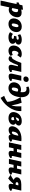

<svg xmlns="http://www.w3.org/2000/svg" viewBox="2734 -3526 1039 6632"><g transform="rotate(90 3253.0 -210.5)"><path d="M-43 289 121 -466 271 -486 268 -360 126 289ZM277 7Q236 7 206 -8Q176 -23 156.5 -45Q137 -67 128 -89L194 -143Q209 -120 226.5 -109Q244 -98 260 -98Q281 -98 299 -112Q317 -126 331.5 -151.5Q346 -177 353 -213Q363 -264 348.5 -291Q334 -318 286 -318Q268 -318 237 -313Q206 -308 169.5 -299.5Q133 -291 97.5 -279.5Q62 -268 33 -254L14 -323Q72 -360 138.5 -386Q205 -412 268.5 -425Q332 -438 378 -438Q447 -438 483 -409.5Q519 -381 529 -336Q539 -291 529 -241Q516 -170 479 -114Q442 -58 390 -25.5Q338 7 277 7Z M764 16Q691 16 644 -16.5Q597 -49 580.5 -103.5Q564 -158 580 -227Q598 -300 639.5 -348Q681 -396 738 -419.5Q795 -443 856 -443Q930 -443 975.5 -411Q1021 -379 1037.5 -324.5Q1054 -270 1039 -202Q1024 -134 983.5 -85Q943 -36 886 -10Q829 16 764 16ZM787 -97Q809 -97 823.5 -110.5Q838 -124 848.5 -151Q859 -178 868 -217Q880 -276 872 -302.5Q864 -329 836 -329Q816 -329 800.5 -316.5Q785 -304 774.5 -278Q764 -252 755 -209Q743 -149 751 -123Q759 -97 787 -97Z M1224 16Q1159 16 1114 -0.5Q1069 -17 1048 -41L1111 -139Q1135 -116 1162 -105.5Q1189 -95 1218 -95Q1249 -95 1263.5 -105Q1278 -115 1280 -128Q1283 -141 1276.5 -151Q1270 -161 1254.5 -167.5Q1239 -174 1215 -174H1176L1193 -260H1232Q1263 -260 1283.5 -269.5Q1304 -279 1308 -300Q1310 -313 1300.5 -326Q1291 -339 1259 -339Q1231 -339 1199.5 -327.5Q1168 -316 1149 -299L1120 -391Q1149 -410 1180 -421.5Q1211 -433 1244 -438Q1277 -443 1307 -443Q1371 -443 1411.5 -425Q1452 -407 1468 -376.5Q1484 -346 1475 -309Q1467 -274 1438 -251Q1409 -228 1368 -218Q1327 -208 1284 -208L1291 -245Q1348 -245 1386 -227Q1424 -209 1440.5 -176.5Q1457 -144 1448 -101Q1441 -67 1410.5 -40.5Q1380 -14 1332 1Q1284 16 1224 16Z M1691 16Q1624 16 1580.5 -14.5Q1537 -45 1520 -96.5Q1503 -148 1515 -212Q1529 -283 1569.5 -334.5Q1610 -386 1669.5 -414.5Q1729 -443 1800 -443Q1842 -443 1873 -433Q1904 -423 1926 -403L1839 -283Q1829 -300 1813.5 -314Q1798 -328 1779 -328Q1758 -328 1741.5 -314Q1725 -300 1713.5 -276Q1702 -252 1696 -221Q1686 -172 1698.5 -139Q1711 -106 1748 -106Q1774 -106 1796 -113.5Q1818 -121 1836 -133L1868 -55Q1835 -24 1788.5 -4Q1742 16 1691 16Z M1964 11Q1938 11 1914 0.5Q1890 -10 1877 -25L1902 -105Q1911 -102 1916.5 -101Q1922 -100 1926 -100Q1938 -100 1954 -113.5Q1970 -127 1992.5 -162Q2015 -197 2045 -261Q2075 -325 2113 -427H2317L2299 -309H2185Q2151 -215 2124 -153Q2097 -91 2072.5 -55Q2048 -19 2022 -4Q1996 11 1964 11ZM2262 10Q2233 10 2210.5 -2Q2188 -14 2179.5 -43Q2171 -72 2183 -123L2255 -427H2422L2357 -138Q2353 -118 2356.5 -108Q2360 -98 2374 -98Q2380 -98 2388.5 -100.5Q2397 -103 2410 -110L2429 -49Q2394 -19 2351 -4.5Q2308 10 2262 10Z M2571 10Q2541 10 2517.5 -1.5Q2494 -13 2484.5 -41Q2475 -69 2486 -118L2554 -427H2726L2663 -139Q2659 -120 2662.5 -109Q2666 -98 2679 -98Q2686 -98 2694.5 -100.5Q2703 -103 2715 -110L2734 -49Q2700 -19 2657 -4.5Q2614 10 2571 10ZM2664 -500Q2629 -500 2609 -515Q2589 -530 2582.5 -554Q2576 -578 2582 -605Q2591 -639 2617.5 -660Q2644 -681 2682 -681Q2716 -681 2736.5 -666Q2757 -651 2764 -626.5Q2771 -602 2764 -574Q2756 -537 2728 -518.5Q2700 -500 2664 -500Z M2981 16Q2921 16 2879 -5Q2837 -26 2813 -61.5Q2789 -97 2783 -140.5Q2777 -184 2789 -230Q2803 -288 2839 -330Q2875 -372 2925 -394.5Q2975 -417 3032 -417Q3084 -417 3118.5 -398.5Q3153 -380 3158 -347L3107 -284Q3098 -302 3083 -310.5Q3068 -319 3048 -319Q3026 -319 3010 -307.5Q2994 -296 2984 -273.5Q2974 -251 2967 -219Q2958 -177 2960 -150Q2962 -123 2974 -110.5Q2986 -98 3006 -98Q3039 -98 3057.5 -130Q3076 -162 3092 -236Q3114 -340 3120.5 -411.5Q3127 -483 3117 -526Q3107 -569 3080 -588.5Q3053 -608 3007 -608Q2989 -608 2974.5 -606Q2960 -604 2944 -599L2927 -678Q2961 -693 3001 -701.5Q3041 -710 3075 -710Q3129 -710 3170 -690Q3211 -670 3239 -632.5Q3267 -595 3281 -542.5Q3295 -490 3294.5 -426Q3294 -362 3279 -289Q3258 -191 3216 -123Q3174 -55 3114 -19.5Q3054 16 2981 16Z M3318 289 3248 164Q3323 138 3382.5 104Q3442 70 3485.5 29.5Q3529 -11 3557 -58Q3585 -105 3596 -159Q3609 -221 3611.5 -288Q3614 -355 3609 -428H3774Q3776 -386 3772.5 -344Q3769 -302 3760 -260Q3742 -178 3701 -98.5Q3660 -19 3602 53Q3544 125 3471.5 185Q3399 245 3318 289ZM3456 69Q3453 -20 3428.5 -106.5Q3404 -193 3367.5 -269Q3331 -345 3290 -402L3486 -439Q3511 -379 3531.5 -305.5Q3552 -232 3564.5 -154.5Q3577 -77 3578 -3Z M4018 15Q3905 15 3849.5 -43.5Q3794 -102 3814 -204Q3829 -275 3869 -328.5Q3909 -382 3972 -412.5Q4035 -443 4117 -443Q4177 -443 4214 -426.5Q4251 -410 4265.5 -382Q4280 -354 4271 -317Q4262 -277 4228.5 -249.5Q4195 -222 4148.5 -205Q4102 -188 4051.5 -177.5Q4001 -167 3957 -160L3952 -225Q4017 -235 4061.5 -258Q4106 -281 4113 -309Q4116 -319 4114 -328Q4112 -337 4103.5 -343.5Q4095 -350 4079 -350Q4054 -350 4035.5 -332Q4017 -314 4004 -280.5Q3991 -247 3983 -199Q3978 -161 3981 -134.5Q3984 -108 3998.5 -94.5Q4013 -81 4041 -81Q4054 -81 4063 -84Q4072 -87 4079 -94.5Q4086 -102 4088 -114Q4093 -133 4089 -154.5Q4085 -176 4075.5 -192.5Q4066 -209 4056 -212L4132 -259Q4159 -253 4182 -241Q4205 -229 4221.5 -211.5Q4238 -194 4244.5 -171.5Q4251 -149 4244 -121Q4235 -83 4205 -52Q4175 -21 4127.5 -3Q4080 15 4018 15Z M4429 10Q4352 10 4321 -35.5Q4290 -81 4302 -147Q4314 -207 4348 -258.5Q4382 -310 4437 -349.5Q4492 -389 4566 -411Q4640 -433 4730 -433Q4760 -433 4779.5 -431.5Q4799 -430 4816 -427L4757 -138Q4749 -98 4773 -98Q4780 -98 4789.5 -100.5Q4799 -103 4811 -110L4829 -49Q4793 -19 4752 -4.5Q4711 10 4668 10Q4640 10 4620 -1.5Q4600 -13 4592 -40.5Q4584 -68 4593 -117L4620 -249L4706 -277Q4691 -210 4663.5 -157Q4636 -104 4599 -66.5Q4562 -29 4518.5 -9.5Q4475 10 4429 10ZM4514 -101Q4532 -101 4546 -110.5Q4560 -120 4572.5 -140.5Q4585 -161 4595.5 -195Q4606 -229 4616 -278L4636 -377L4694 -320Q4682 -324 4671 -325Q4660 -326 4648 -326Q4609 -326 4580.5 -312.5Q4552 -299 4532.5 -275.5Q4513 -252 4501 -221Q4489 -190 4483 -154Q4478 -125 4487.5 -113Q4497 -101 4514 -101Z M5231 10Q5203 10 5181 -1.5Q5159 -13 5151 -42.5Q5143 -72 5155 -123L5221 -427H5391L5326 -138Q5322 -120 5325.5 -109Q5329 -98 5343 -98Q5349 -98 5357.5 -100.5Q5366 -103 5379 -110L5398 -49Q5362 -19 5319.5 -4.5Q5277 10 5231 10ZM4856 0 4947 -427H5117L5025 0ZM4975 -160 5000 -278H5264L5238 -160Z M5803 10Q5775 10 5753 -1.5Q5731 -13 5723 -42.5Q5715 -72 5727 -123L5793 -427H5963L5898 -138Q5894 -120 5897.5 -109Q5901 -98 5915 -98Q5921 -98 5929.5 -100.5Q5938 -103 5951 -110L5970 -49Q5934 -19 5891.5 -4.5Q5849 10 5803 10ZM5428 0 5519 -427H5689L5597 0ZM5547 -160 5572 -278H5836L5810 -160Z M6361 10Q6336 10 6316.5 -0.5Q6297 -11 6289.5 -35.5Q6282 -60 6291 -103L6341 -325H6290Q6264 -325 6249 -313.5Q6234 -302 6231 -285Q6227 -264 6240 -248Q6253 -232 6280 -232Q6318 -232 6349 -237.5Q6380 -243 6393 -251L6374 -173Q6346 -156 6315.5 -150Q6285 -144 6252 -144Q6218 -144 6181.5 -154Q6145 -164 6115.5 -183Q6086 -202 6070.5 -230.5Q6055 -259 6063 -295Q6077 -361 6142 -394Q6207 -427 6306 -427H6521L6456 -138Q6452 -120 6455 -109Q6458 -98 6472 -98Q6479 -98 6487.5 -100.5Q6496 -103 6508 -110L6528 -49Q6492 -19 6449.5 -4.5Q6407 10 6361 10ZM6099 25 5973 -58Q6031 -82 6089.5 -120Q6148 -158 6198 -203L6286 -159Q6245 -103 6196 -55.5Q6147 -8 6099 25Z"/></g></svg>

Font: Ysabeau Black
Style: Italic
Weight: 900
Italic angle: -12°
Version: Version 2.000;gftools[0.9.27.dev2+g8671c4b]